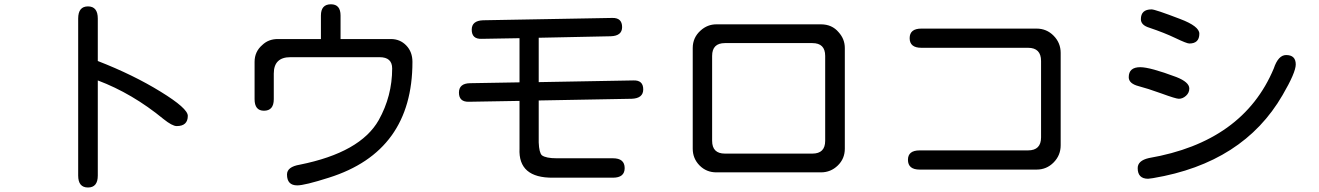

<svg xmlns="http://www.w3.org/2000/svg" viewBox="-20 -793 6040 879"><path d="M715.8 -373Q839.8 -296.9 839.8 -262.7Q839.8 -215.8 789.1 -215.8Q768.6 -215.8 728.5 -248Q585.9 -365.2 427.7 -424.8V10.7Q427.7 65.4 382.8 65.4Q337.9 65.4 337.9 10.7V-708Q337.9 -763.7 382.8 -763.7Q427.7 -763.7 427.7 -708V-513.7Q590.8 -450.2 715.8 -373Z M1495.1 -773.4Q1539.1 -773.4 1539.1 -721.7V-614.3H1769.5Q1811.5 -614.3 1839.8 -585Q1868.2 -555.7 1868.2 -509.8Q1868.2 -99.6 1485.4 20.5Q1375 55.7 1340.8 55.7Q1293.9 55.7 1293.9 5.9Q1293.9 -29.3 1352.5 -39.1Q1629.9 -94.7 1713.9 -243.2Q1775.4 -353.5 1775.4 -479.5Q1775.4 -531.2 1717.8 -531.2H1309.6Q1233.4 -531.2 1233.4 -456.1V-338.9Q1233.4 -286.1 1188.5 -286.1Q1145.5 -286.1 1145.5 -338.9V-509.8Q1145.5 -556.6 1180.7 -586.9Q1209 -614.3 1252 -614.3H1449.2V-721.7Q1449.2 -773.4 1495.1 -773.4Z M2878.9 -424.8Q2924.8 -426.8 2924.8 -383.8Q2924.8 -342.8 2872.1 -340.8L2446.3 -333V-140.6Q2448.2 -93.8 2460.9 -82Q2479.5 -68.4 2528.3 -68.4H2786.1Q2839.8 -68.4 2839.8 -23.4Q2839.8 20.5 2786.1 20.5H2512.7Q2351.6 22.5 2358.4 -113.3V-331.1L2126 -327.1Q2081.1 -326.2 2081.1 -369.1Q2081.1 -411.1 2131.8 -412.1L2358.4 -416V-618.2L2185.5 -615.2Q2139.6 -613.3 2139.6 -657.2Q2139.6 -698.2 2191.4 -700.2L2783.2 -710.9Q2828.1 -711.9 2828.1 -668.9Q2828.1 -628.9 2776.4 -627L2446.3 -620.1V-417Z M3738.3 -3.9H3259.8Q3213.9 -3.9 3182.6 -35.6Q3151.4 -67.4 3151.4 -112.3V-573.2Q3151.4 -621.1 3187.5 -653.3Q3218.8 -681.6 3259.8 -681.6H3738.3Q3789.1 -681.6 3819.3 -645.5Q3847.7 -614.3 3847.7 -573.2V-112.3Q3847.7 -66.4 3815.4 -35.2Q3783.2 -3.9 3738.3 -3.9ZM3699.2 -595.7H3298.8Q3240.2 -595.7 3240.2 -537.1V-148.4Q3240.2 -89.8 3298.8 -89.8H3699.2Q3757.8 -89.8 3757.8 -148.4V-537.1Q3757.8 -595.7 3699.2 -595.7Z M4686.5 -574.2H4198.2Q4144.5 -574.2 4144.5 -618.2Q4144.5 -662.1 4198.2 -662.1H4725.6Q4771.5 -662.1 4803.7 -629.4Q4835.9 -596.7 4835.9 -550.8V-127.9Q4835.9 -82 4803.7 -49.3Q4771.5 -16.6 4725.6 -16.6H4190.4Q4136.7 -16.6 4136.7 -61.5Q4136.7 -104.5 4190.4 -104.5H4686.5Q4746.1 -104.5 4746.1 -164.1V-513.7Q4746.1 -574.2 4686.5 -574.2Z M5382.8 -706.1Q5470.7 -672.9 5470.7 -638.7Q5470.7 -593.8 5424.8 -593.8Q5413.1 -593.8 5360.4 -619.1Q5311.5 -642.6 5242.2 -666Q5203.1 -677.7 5203.1 -705.1Q5203.1 -750 5252 -750Q5268.6 -750 5382.8 -706.1ZM5912.1 -498Q5912.1 -460.9 5851.6 -357.4Q5671.9 -46.9 5258.8 22.5L5236.3 25.4Q5188.5 25.4 5188.5 -23.4Q5188.5 -57.6 5239.3 -69.3Q5670.9 -143.6 5811.5 -479.5Q5832 -541 5868.2 -541Q5912.1 -541 5912.1 -498ZM5365.2 -440.4Q5424.8 -417 5424.8 -387.7Q5424.8 -368.2 5409.7 -354.5Q5394.5 -340.8 5377 -340.8Q5363.3 -340.8 5296.9 -365.2Q5231.4 -388.7 5193.4 -398.4Q5147.5 -410.2 5147.5 -439.5Q5147.5 -485.4 5200.2 -485.4Q5245.1 -485.4 5365.2 -440.4Z"/></svg>

Font: jf-openhuninn-1.1
Style: Regular
Weight: 400
Designer: [Kosugi Maru]
      Designed by Motoya company      

      [Varela Round]
      Joe Prince(Latin component); Avraham Co
Foundry: justfont CO.,LTD.
Version: 1.1